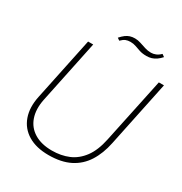

<svg xmlns="http://www.w3.org/2000/svg" viewBox="-205 -1043 1136 1201"><g transform="rotate(30 363.0 -442.5)"><path d="M318 10Q229 10 170 -25.5Q111 -61 88 -125.5Q65 -190 83 -275L178 -729H215L120 -274Q105 -200 124.5 -143.5Q144 -87 195 -56Q246 -25 322 -25Q388 -25 441.5 -47.5Q495 -70 533.5 -121.5Q572 -173 590 -260L689 -729H726L627 -255Q610 -172 572 -112.5Q534 -53 471.5 -21.5Q409 10 318 10ZM539 -833Q509 -833 488 -840Q467 -847 449 -853.5Q431 -860 409 -860Q390 -860 375.5 -854Q361 -848 344 -831L327 -843Q343 -861 357.5 -872Q372 -883 388 -888Q404 -893 423 -893Q444 -893 465 -886Q486 -879 508 -872Q530 -865 553 -865Q570 -865 587 -872Q604 -879 620 -895L638 -882Q623 -865 607 -854Q591 -843 574.5 -838Q558 -833 539 -833Z"/></g></svg>

Font: Mona Sans ExtraLight
Style: Italic
Weight: 200
Italic angle: -11.6951°
Designer: Deni Anggara
Foundry: GitHub
Version: Version 2.000